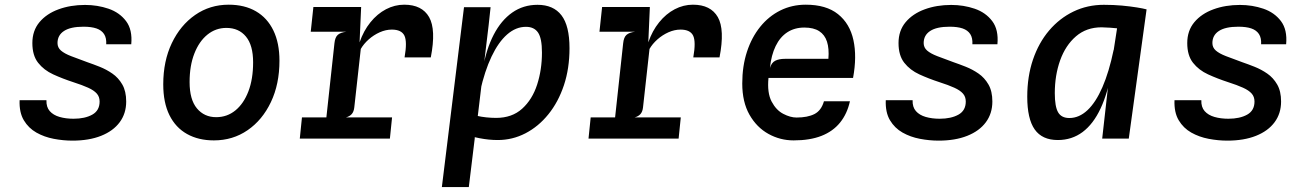

<svg xmlns="http://www.w3.org/2000/svg" viewBox="-20 -576 5440 798"><path d="M281 8.5Q243 8.5 203.5 1Q164 -6.5 131.2 -25Q98.5 -43.5 79 -76.2Q59.5 -109 61.5 -159.5H173Q172 -131 186.8 -114.2Q201.5 -97.5 227.5 -90Q253.5 -82.5 285.5 -82.5Q333 -82.5 363.5 -99.5Q394 -116.5 394 -154Q394 -174 382.2 -187.2Q370.5 -200.5 346.2 -211.5Q322 -222.5 284.5 -234.5Q240 -249 201.2 -266.8Q162.5 -284.5 138.5 -315Q114.5 -345.5 114.5 -397Q114.5 -448.5 144 -483.8Q173.5 -519 223.2 -537.2Q273 -555.5 333.5 -555.5Q385 -555.5 431 -539.8Q477 -524 504 -488.2Q531 -452.5 525.5 -392H421.5Q423 -418.5 412.5 -434.5Q402 -450.5 380.8 -457.8Q359.5 -465 327 -465Q273 -465 246 -447.2Q219 -429.5 219 -397Q219 -378.5 233.2 -366Q247.5 -353.5 275.2 -342.8Q303 -332 343 -317.5Q366.5 -309.5 394.2 -298.5Q422 -287.5 447 -270.2Q472 -253 488.2 -225Q504.5 -197 504.5 -154Q504.5 -104.5 477.5 -68Q450.5 -31.5 400.2 -11.5Q350 8.5 281 8.5Z M869 7.5Q805 7.5 757.5 -19Q710 -45.5 684.2 -97.5Q658.5 -149.5 658.5 -225.5Q658.5 -322 694 -396.5Q729.5 -471 791 -513.8Q852.5 -556.5 930.5 -556.5Q996.5 -556.5 1043.8 -529Q1091 -501.5 1116.2 -449.5Q1141.5 -397.5 1141.5 -323.5Q1141.5 -226.5 1106 -151.8Q1070.5 -77 1009 -34.8Q947.5 7.5 869 7.5ZM878.5 -89Q924 -89 958.5 -117.2Q993 -145.5 1012.5 -196.5Q1032 -247.5 1032 -317Q1032 -388 1002.2 -424Q972.5 -460 921 -460Q876.5 -460 842 -432Q807.5 -404 787.8 -353.5Q768 -303 768 -235Q768 -162 798.5 -125.5Q829 -89 878.5 -89Z M1226 0 1235 -88H1609.5L1600.5 0ZM1271.5 -444 1282.5 -547H1481L1435.5 -444ZM1328 -10 1370 -396Q1372.5 -421 1383.8 -431Q1395 -441 1419 -444L1379.5 -486L1386 -530.5L1481 -547L1474.5 -400Q1491 -448 1519.5 -483.2Q1548 -518.5 1584.2 -537.5Q1620.5 -556.5 1660 -556.5Q1734 -556.5 1763.5 -504.8Q1793 -453 1770.5 -337.5H1661.5Q1673 -403 1660.8 -428Q1648.5 -453 1608.5 -453Q1583.5 -453 1558.2 -441.8Q1533 -430.5 1512.2 -412Q1491.5 -393.5 1479.5 -372.5L1452.5 -129.5Q1450.5 -111.5 1441.8 -101.8Q1433 -92 1417.5 -88L1446 -66.5L1440 -10Z M2048.5 6Q2012 6 1973.5 -1.5Q1935 -9 1904.5 -19.8Q1874 -30.5 1861 -40L1945 -102Q1948.5 -98 1964.2 -94.2Q1980 -90.5 2001.2 -88.2Q2022.5 -86 2042 -86Q2108 -86 2150.2 -124.2Q2192.5 -162.5 2212.5 -224.5Q2232.5 -286.5 2232.5 -357.5Q2232.5 -417 2216.2 -440.8Q2200 -464.5 2166 -464.5Q2124 -464.5 2087.8 -432.8Q2051.5 -401 2023 -341Q1994.5 -281 1975.5 -196.5L1967 -223.5L1986.5 -289Q2001 -372 2032 -431.8Q2063 -491.5 2109 -523.8Q2155 -556 2214 -556Q2280 -556 2313.5 -512.5Q2347 -469 2347 -375.5Q2347 -291.5 2323.8 -221.8Q2300.5 -152 2259.2 -101Q2218 -50 2164 -22Q2110 6 2048.5 6ZM1816.5 201.5 1908.5 -546H2019L2011 -472L1966 -95.5L1955.5 -60.5L1953 0.5L1928.5 201.5Z M2426 0 2435 -88H2809.5L2800.5 0ZM2471.5 -444 2482.5 -547H2681L2635.5 -444ZM2528 -10 2570 -396Q2572.5 -421 2583.8 -431Q2595 -441 2619 -444L2579.5 -486L2586 -530.5L2681 -547L2674.5 -400Q2691 -448 2719.5 -483.2Q2748 -518.5 2784.2 -537.5Q2820.5 -556.5 2860 -556.5Q2934 -556.5 2963.5 -504.8Q2993 -453 2970.5 -337.5H2861.5Q2873 -403 2860.8 -428Q2848.5 -453 2808.5 -453Q2783.5 -453 2758.2 -441.8Q2733 -430.5 2712.2 -412Q2691.5 -393.5 2679.5 -372.5L2652.5 -129.5Q2650.5 -111.5 2641.8 -101.8Q2633 -92 2617.5 -88L2646 -66.5L2640 -10Z M3278.5 7.5Q3222.5 7.5 3173.8 -19.5Q3125 -46.5 3095 -99.2Q3065 -152 3065 -229Q3065 -301 3084.5 -360.8Q3104 -420.5 3139.5 -464.5Q3175 -508.5 3223.2 -532.5Q3271.5 -556.5 3329 -556.5Q3414 -556.5 3463 -517.2Q3512 -478 3527 -409.5Q3542 -341 3525.5 -252H3174Q3168 -190 3187 -154Q3206 -118 3235.5 -102.8Q3265 -87.5 3290.5 -87.5Q3336.5 -87.5 3365 -102Q3393.5 -116.5 3404.5 -155H3512.5Q3501 -103 3471.5 -66.5Q3442 -30 3394 -11.2Q3346 7.5 3278.5 7.5ZM3180 -293.5Q3186.5 -315.5 3202 -323.5Q3217.5 -331.5 3242.5 -331.5H3423Q3426.5 -374 3417.2 -402.8Q3408 -431.5 3384.8 -446.5Q3361.5 -461.5 3323 -461.5Q3282.5 -461.5 3252.2 -441.8Q3222 -422 3203.8 -384.5Q3185.5 -347 3180 -293.5Z M3881 8.5Q3843 8.5 3803.5 1Q3764 -6.5 3731.2 -25Q3698.5 -43.5 3679 -76.2Q3659.5 -109 3661.5 -159.5H3773Q3772 -131 3786.8 -114.2Q3801.5 -97.5 3827.5 -90Q3853.5 -82.5 3885.5 -82.5Q3933 -82.5 3963.5 -99.5Q3994 -116.5 3994 -154Q3994 -174 3982.2 -187.2Q3970.5 -200.5 3946.2 -211.5Q3922 -222.5 3884.5 -234.5Q3840 -249 3801.2 -266.8Q3762.5 -284.5 3738.5 -315Q3714.5 -345.5 3714.5 -397Q3714.5 -448.5 3744 -483.8Q3773.5 -519 3823.2 -537.2Q3873 -555.5 3933.5 -555.5Q3985 -555.5 4031 -539.8Q4077 -524 4104 -488.2Q4131 -452.5 4125.5 -392H4021.5Q4023 -418.5 4012.5 -434.5Q4002 -450.5 3980.8 -457.8Q3959.5 -465 3927 -465Q3873 -465 3846 -447.2Q3819 -429.5 3819 -397Q3819 -378.5 3833.2 -366Q3847.5 -353.5 3875.2 -342.8Q3903 -332 3943 -317.5Q3966.5 -309.5 3994.2 -298.5Q4022 -287.5 4047 -270.2Q4072 -253 4088.2 -225Q4104.5 -197 4104.5 -154Q4104.5 -104.5 4077.5 -68Q4050.5 -31.5 4000.2 -11.5Q3950 8.5 3881 8.5Z M4561 0 4585 -213.5 4628 -492 4655 -517 4745.5 -537 4671.5 0ZM4376.5 6Q4311.5 6 4280.5 -38Q4249.5 -82 4249.5 -174Q4249.5 -258 4273.2 -328Q4297 -398 4340.2 -449Q4383.5 -500 4441.5 -528Q4499.5 -556 4568 -556Q4608 -556 4643 -552.8Q4678 -549.5 4704.5 -545.2Q4731 -541 4745.5 -537L4713 -445.5Q4707.5 -448 4687.8 -451Q4668 -454 4643 -456.5Q4618 -459 4594.8 -460.8Q4571.5 -462.5 4558.5 -462.5Q4495.5 -462.5 4452 -425Q4408.5 -387.5 4386.2 -325.2Q4364 -263 4364 -189Q4364 -133 4377.8 -109.2Q4391.5 -85.5 4424.5 -85.5Q4465 -85.5 4499.8 -118Q4534.5 -150.5 4562 -213.8Q4589.5 -277 4608.5 -368.5L4619 -341.5L4600 -282Q4584.5 -189.5 4554.2 -125Q4524 -60.5 4479.5 -27.2Q4435 6 4376.5 6Z M5081 8.5Q5043 8.5 5003.5 1Q4964 -6.5 4931.2 -25Q4898.5 -43.5 4879 -76.2Q4859.5 -109 4861.5 -159.5H4973Q4972 -131 4986.8 -114.2Q5001.5 -97.5 5027.5 -90Q5053.5 -82.5 5085.5 -82.5Q5133 -82.5 5163.5 -99.5Q5194 -116.5 5194 -154Q5194 -174 5182.2 -187.2Q5170.5 -200.5 5146.2 -211.5Q5122 -222.5 5084.5 -234.5Q5040 -249 5001.2 -266.8Q4962.5 -284.5 4938.5 -315Q4914.5 -345.5 4914.5 -397Q4914.5 -448.5 4944 -483.8Q4973.5 -519 5023.2 -537.2Q5073 -555.5 5133.5 -555.5Q5185 -555.5 5231 -539.8Q5277 -524 5304 -488.2Q5331 -452.5 5325.5 -392H5221.5Q5223 -418.5 5212.5 -434.5Q5202 -450.5 5180.8 -457.8Q5159.5 -465 5127 -465Q5073 -465 5046 -447.2Q5019 -429.5 5019 -397Q5019 -378.5 5033.2 -366Q5047.5 -353.5 5075.2 -342.8Q5103 -332 5143 -317.5Q5166.5 -309.5 5194.2 -298.5Q5222 -287.5 5247 -270.2Q5272 -253 5288.2 -225Q5304.5 -197 5304.5 -154Q5304.5 -104.5 5277.5 -68Q5250.5 -31.5 5200.2 -11.5Q5150 8.5 5081 8.5Z"/></svg>

Font: Spline Sans Mono Medium
Style: Italic
Weight: 500
Italic angle: -4°
Monospace: yes
Designer: Eben Sorkin, Mirko Velimirovic
Foundry: Sorkin Type
Version: Version 1.004